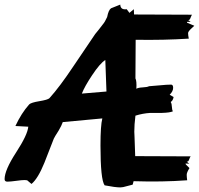

<svg xmlns="http://www.w3.org/2000/svg" viewBox="-30 -789 865 835"><path d="M433 -391 428 -528Q405 -514 370 -461Q338 -413 326 -382ZM558 -110 799 -109Q797 -107 792 -94Q789 -85 782 -86L793 -77L777 -78L778 -74L794 -58Q782 -39 782 -29Q782 -20 784 -5Q676 3 551 -1L547 14Q541 15 520 21Q504 26 493 26Q471 26 425 17Q407 -8 407 -156Q407 -243 415 -274L243 -258Q238 -243 225 -221Q207 -193 204 -186Q183 -134 163 -81Q135 -12 107 11L88 -5Q83 -6 77 -6Q65 -6 40 -2.5Q15 1 2 1Q-10 1 -10 -10Q-10 -49 40 -126Q90 -203 93 -238L37 -241Q63 -297 97 -335Q105 -343 141.5 -349Q178 -355 185 -362Q230 -412 288 -499Q370 -621 384 -641Q396 -655 418 -684Q426 -693 436 -715Q442 -746 453 -753Q473 -761 493 -769Q494 -745 521 -749Q525 -743 533 -733L552 -749L553 -726L805 -725Q803 -723 798 -710Q795 -701 788 -702L799 -694H783L784 -690L815 -677Q814 -676 799 -662Q788 -651 788 -645Q788 -636 791 -621Q684 -614 560 -616L559 -448Q565 -437 563 -403Q571 -408 591 -409Q611 -410 618 -414Q630 -415 666 -418Q696 -421 714 -421Q723 -421 723 -407Q723 -392 708 -377L725 -367Q722 -351 713 -346V-344Q717 -338 717.5 -324.5Q718 -311 722 -305Q710 -299 675 -298Q649 -298 624 -298Q591 -296 559 -286Q554 -247 554 -214Q554 -228 558 -110Z"/></svg>

Font: Ode an Erik AH
Style: Regular
Weight: 400
Designer: Andreas Höfeld
Foundry: Fontgrube AH
Version: Version 2.00